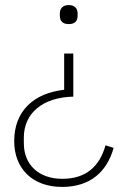

<svg xmlns="http://www.w3.org/2000/svg" viewBox="-20 -535 502 757"><path d="M225 202C337 202 402 141 428 48L396 38C373 120 320 170 226 170C131 170 74 113 74 30V7C74 -87 146 -151 269 -154V-324H233V-181C114 -168 36 -98 36 21C36 130 108 202 225 202ZM251 -440C275 -440 286 -452 286 -473V-482C286 -502 274 -515 251 -515C228 -515 216 -502 216 -482V-473C216 -452 227 -440 251 -440Z"/></svg>

Font: IBM Plex Arabic ExtraLight
Style: Regular
Weight: 200
Designer: Mike Abbink, Paul van der Laan, Pieter van Rosmalen, Wael Morcos, Khajak Apelian
Foundry: Bold Monday
Version: Version 1.0